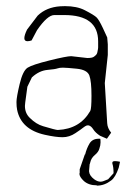

<svg xmlns="http://www.w3.org/2000/svg" viewBox="-20 -448 407 620"><path d="M298.8 0H303.7Q304.7 2 304.7 11.7Q304.7 21.5 300.8 32.2Q297.9 43 286.1 52.7Q274.4 62.5 271.5 76.2L270.5 80.1L269.5 82L267.6 103.5V105.5Q268.6 119.1 284.2 130.9Q294.9 138.7 304.7 138.7Q309.6 138.7 314.5 136.7L329.1 130.9L346.7 111.3Q346.7 91.8 342.8 80.1Q342.8 80.1 342.8 77.1Q342.8 72.3 351.6 72.3Q357.4 72.3 367.2 74.2V76.2L363.3 93.8Q352.5 125 338.9 134.8Q317.4 151.4 293 151.4Q293 151.4 292 150.4Q266.6 150.4 251 136.7Q236.3 123 236.3 112.3Q236.3 112.3 237.3 111.3Q237.3 111.3 237.3 98.6L253.9 50.8H254.9Q259.8 31.2 269 15.6Q278.3 0 298.8 0ZM67.4 -352.5Q67.4 -352.5 101.6 -397.5Q129.9 -424.8 174.8 -427.7Q182.6 -428.2 189.9 -428.2Q228.5 -428.2 253.9 -415Q284.2 -399.4 292 -391.6Q299.8 -383.8 312 -357.9Q324.2 -332 326.2 -327.1Q326.2 -322.3 328.1 -304.7V-270.5L318.4 -179.7L326.2 -49.8Q327.1 -34.2 338.9 -19.5L325.2 0L302.7 -9.8Q288.1 -19.5 281.2 -30.3Q274.4 -41 266.6 -43H260.7Q254.9 -41 249 -36.1Q243.2 -31.2 223.6 -18.1Q204.1 -4.9 182.1 -4.9Q160.2 -4.9 125 -12.7Q47.9 -29.8 35.2 -93.8Q33.2 -103.5 33.2 -118.7Q33.2 -133.8 43.5 -176.8Q53.7 -219.7 69.3 -229.5Q85 -239.3 140.1 -252.9Q195.3 -266.6 210 -266.6L261.7 -260.7H262.7Q278.3 -260.7 283.7 -265.1Q289.1 -269.5 290.5 -271Q292 -272.5 293 -274.9Q293.9 -277.3 294.4 -279.3Q294.9 -281.2 295.4 -284.7Q295.9 -288.1 296.4 -289.6Q296.9 -291 296.9 -294.9V-314.5Q296.9 -399.4 187.5 -399.4H155.3Q133.3 -399.4 99.6 -350.6L82 -317.4Q74.2 -314.9 68.8 -314.9Q58.6 -314.9 58.6 -324.7Q58.6 -334.5 67.4 -352.5ZM271.5 -89.8Q275.4 -96.7 275.4 -138.7Q275.4 -185.5 268.6 -204.1Q261.7 -222.7 228 -226.1Q194.3 -229.5 183.1 -229.5Q171.9 -229.5 165.5 -227.1Q159.2 -224.6 132.8 -222.2Q106.4 -219.7 83 -198.2L68.4 -168L61.5 -117.2Q60.5 -111.3 60.5 -106Q60.5 -82.5 76.2 -67.4Q96.7 -46.9 119.1 -40.5Q159.7 -28.3 166.5 -28.3H167Q238.3 -31.7 271.5 -89.8Z"/></svg>

Font: Drukaatie burti
Style: Thin
Weight: 100
Version: Version 0.14